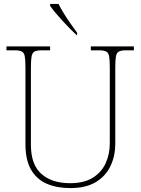

<svg xmlns="http://www.w3.org/2000/svg" viewBox="-20 -951 719 981"><path d="M340 10Q271 10 219.5 -12Q168 -34 139 -83.5Q110 -133 110 -214V-606Q110 -645 106.5 -663.5Q103 -682 91 -688Q79 -694 54 -694H13V-714H236V-694H194Q169 -694 157 -688Q145 -682 141.5 -663.5Q138 -645 138 -606V-210Q138 -110 191.5 -62.5Q245 -15 338 -15Q409 -15 453.5 -42.5Q498 -70 519.5 -116.5Q541 -163 541 -219V-606Q541 -645 537.5 -663.5Q534 -682 522 -688Q510 -694 485 -694H444V-714H664V-694H625Q600 -694 588 -688Q576 -682 572.5 -663.5Q569 -645 569 -606V-218Q569 -153 544 -101.5Q519 -50 468.5 -20Q418 10 340 10ZM372 -771Q357 -785 337.5 -804.5Q318 -824 298 -846Q278 -868 261.5 -888Q245 -908 236 -921V-931H279Q290 -909 306.5 -882Q323 -855 341.5 -829Q360 -803 374 -784V-771Z"/></svg>

Font: Noto Serif Gujarati Thin
Style: Regular
Weight: 250
Version: Version 2.102